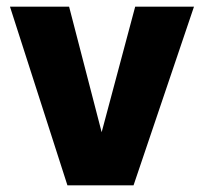

<svg xmlns="http://www.w3.org/2000/svg" viewBox="-20 -558 614 578"><path d="M10 -538H188L286 -160L387 -538H564L382 0H183Z"/></svg>

Font: Exo ExtraBold
Style: Regular
Weight: 800
Designer: Natanael Gama
Foundry: Natanael Gama
Version: Version 1.500